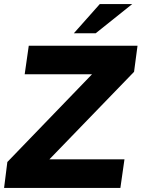

<svg xmlns="http://www.w3.org/2000/svg" viewBox="-30 -921 694 941"><path d="M-10 0H560L580 -140H212L627 -569L644 -697H111L91 -557H421L6 -127ZM332 -758H439L618 -901H459Z"/></svg>

Font: HK Grotesk Black
Style: Italic
Weight: 900
Italic angle: -16°
Designer: Alfredo Marco Pradil
Foundry: Hanken Design Co.
Version: Version 3.001;FEAKit 1.0